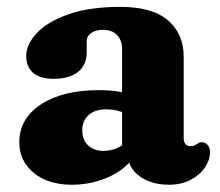

<svg xmlns="http://www.w3.org/2000/svg" viewBox="-20 -510 622 544"><path d="M341.9 -74.6V-89.4L325.9 -95.6V-370.5Q325.9 -396.2 311.6 -410.9Q297.2 -425.5 272.2 -425.5Q251.5 -425.5 238.6 -416.6Q225.7 -407.7 225.7 -393.9V-362.1Q225.7 -326.1 201.2 -306.4Q176.7 -286.7 131.5 -286.7Q92.9 -286.7 73.6 -303.9Q54.3 -321 54.3 -351.1Q54.3 -384 84.1 -416.1Q113.9 -448.2 173.4 -469.3Q232.9 -490.5 321.2 -490.5Q411.7 -490.5 456.1 -452.2Q500.5 -414 500.5 -348.7V-117.2Q500.5 -108.6 505.2 -102.2Q510 -95.9 520.4 -95.9Q526.9 -95.9 530.7 -97.6Q534.6 -99.4 537.7 -101.7Q540.5 -103.7 543.4 -105.3Q546.3 -107 550.4 -107Q562.1 -107 568.6 -99Q575.1 -91 575.1 -78.8Q575.1 -57 560.7 -35.7Q546.4 -14.4 520.3 -0.5Q494.2 13.4 458.5 13.4Q408.7 13.4 375.3 -10.9Q341.9 -35.3 341.9 -74.6ZM34.7 -107.1Q34.7 -174 96.2 -214.3Q157.6 -254.6 259.6 -254.6Q289.2 -254.6 314 -250.8Q338.9 -247 355.3 -240L338.1 -187.6Q324.7 -193.7 310.6 -197Q296.5 -200.2 280 -200.2Q249.5 -200.2 231.3 -184.2Q213.1 -168.2 213.1 -141.3Q213.1 -113.3 229.8 -97.9Q246.5 -82.5 273.1 -82.5Q295.8 -82.5 315 -92Q334.2 -101.6 346.1 -116.3L358.9 -64.9Q332.2 -27.4 284.6 -7Q237 13.4 183.7 13.4Q116.3 13.4 75.5 -20.3Q34.7 -54 34.7 -107.1Z"/></svg>

Font: Fraunces SuperSoft Wonky
Style: Regular
Weight: 900
Version: Version 1.000;[b76b70a41]